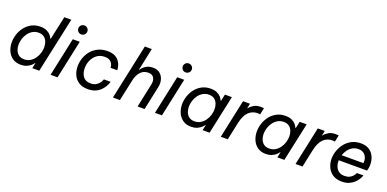

<svg xmlns="http://www.w3.org/2000/svg" viewBox="-7 -1615 5002 2481"><g transform="rotate(20 2494.0 -375.0)"><path d="M255 10Q187 10 141 -23Q95 -56 72 -109.5Q49 -163 49 -224Q49 -280 67.5 -336Q86 -392 122 -438Q158 -484 210.5 -512Q263 -540 330 -540Q383 -540 418 -523.5Q453 -507 473 -483.5Q493 -460 501 -438H507L577 -760H673L509 0H413L429 -75H424Q424 -75 414.5 -62Q405 -49 384.5 -32.5Q364 -16 332 -3Q300 10 255 10ZM274 -71Q319 -71 354.5 -92Q390 -113 415 -147.5Q440 -182 453 -223.5Q466 -265 466 -306Q466 -347 452 -382Q438 -417 409.5 -438Q381 -459 335 -459Q290 -459 254 -438Q218 -417 193 -382.5Q168 -348 155 -306.5Q142 -265 142 -224Q142 -184 156 -149Q170 -114 199 -92.5Q228 -71 274 -71Z M858 -626Q831 -626 813.5 -644Q796 -662 796 -687Q796 -713 813.5 -731Q831 -749 858 -749Q884 -749 902 -731Q920 -713 920 -687Q920 -662 902 -644Q884 -626 858 -626ZM664 0 777 -530H873L760 0Z M1177 10Q1102 10 1052.5 -22Q1003 -54 979 -107.5Q955 -161 955 -225Q955 -285 975 -341.5Q995 -398 1033 -442.5Q1071 -487 1126.5 -513.5Q1182 -540 1252 -540Q1314 -540 1353 -521Q1392 -502 1413 -473.5Q1434 -445 1442.5 -416.5Q1451 -388 1452.5 -369Q1454 -350 1454 -350H1362Q1362 -350 1360.5 -366.5Q1359 -383 1349 -404Q1339 -425 1314.5 -441.5Q1290 -458 1244 -458Q1183 -458 1139.5 -426Q1096 -394 1072.5 -342.5Q1049 -291 1049 -232Q1049 -165 1082.5 -118.5Q1116 -72 1186 -72Q1230 -72 1258 -88.5Q1286 -105 1302.5 -126Q1319 -147 1325.5 -163.5Q1332 -180 1332 -180H1425Q1425 -180 1418.5 -161Q1412 -142 1396 -113.5Q1380 -85 1352 -56.5Q1324 -28 1281 -9Q1238 10 1177 10Z M1522 0 1684 -760H1780L1715 -453H1720Q1720 -453 1729 -466Q1738 -479 1757.5 -496.5Q1777 -514 1806.5 -527Q1836 -540 1878 -540Q1937 -540 1974 -510Q2011 -480 2025 -430.5Q2039 -381 2026 -323L1957 0H1861L1931 -329Q1942 -382 1921 -420Q1900 -458 1844 -458Q1778 -458 1737 -412Q1696 -366 1682 -298L1618 0Z M2294 -626Q2267 -626 2249.5 -644Q2232 -662 2232 -687Q2232 -713 2249.5 -731Q2267 -749 2294 -749Q2320 -749 2338 -731Q2356 -713 2356 -687Q2356 -662 2338 -644Q2320 -626 2294 -626ZM2100 0 2213 -530H2309L2196 0Z M2672 -540Q2725 -540 2760 -523.5Q2795 -507 2815 -483.5Q2835 -460 2843 -438H2849L2869 -530H2965L2851 0H2755L2771 -75H2766Q2766 -75 2756.5 -62Q2747 -49 2726.5 -32.5Q2706 -16 2674 -3Q2642 10 2597 10Q2529 10 2483 -23Q2437 -56 2414 -109.5Q2391 -163 2391 -224Q2391 -280 2409.5 -336Q2428 -392 2464 -438Q2500 -484 2552.5 -512Q2605 -540 2672 -540ZM2677 -459Q2632 -459 2596 -438Q2560 -417 2535 -382.5Q2510 -348 2497 -306.5Q2484 -265 2484 -224Q2484 -184 2498 -149Q2512 -114 2541 -92.5Q2570 -71 2616 -71Q2661 -71 2696.5 -92Q2732 -113 2757 -147.5Q2782 -182 2795 -223.5Q2808 -265 2808 -306Q2808 -347 2794 -382Q2780 -417 2751.5 -438Q2723 -459 2677 -459Z M3005 0 3118 -530H3214L3200 -464H3204Q3227 -494 3265 -517Q3303 -540 3360 -540Q3377 -540 3390 -538.5Q3403 -537 3403 -537L3384 -446Q3384 -446 3373 -447.5Q3362 -449 3347 -449Q3277 -449 3226 -399.5Q3175 -350 3152 -240L3101 0Z M3700 -540Q3753 -540 3788 -523.5Q3823 -507 3843 -483.5Q3863 -460 3871 -438H3877L3897 -530H3993L3879 0H3783L3799 -75H3794Q3794 -75 3784.5 -62Q3775 -49 3754.5 -32.5Q3734 -16 3702 -3Q3670 10 3625 10Q3557 10 3511 -23Q3465 -56 3442 -109.5Q3419 -163 3419 -224Q3419 -280 3437.5 -336Q3456 -392 3492 -438Q3528 -484 3580.5 -512Q3633 -540 3700 -540ZM3705 -459Q3660 -459 3624 -438Q3588 -417 3563 -382.5Q3538 -348 3525 -306.5Q3512 -265 3512 -224Q3512 -184 3526 -149Q3540 -114 3569 -92.5Q3598 -71 3644 -71Q3689 -71 3724.5 -92Q3760 -113 3785 -147.5Q3810 -182 3823 -223.5Q3836 -265 3836 -306Q3836 -347 3822 -382Q3808 -417 3779.5 -438Q3751 -459 3705 -459Z M4033 0 4146 -530H4242L4228 -464H4232Q4255 -494 4293 -517Q4331 -540 4388 -540Q4405 -540 4418 -538.5Q4431 -537 4431 -537L4412 -446Q4412 -446 4401 -447.5Q4390 -449 4375 -449Q4305 -449 4254 -399.5Q4203 -350 4180 -240L4129 0Z M4670 10Q4594 10 4544.5 -23Q4495 -56 4471 -109.5Q4447 -163 4447 -224Q4447 -280 4466.5 -336Q4486 -392 4523 -438Q4560 -484 4614 -512Q4668 -540 4738 -540Q4805 -540 4848.5 -513Q4892 -486 4915 -442.5Q4938 -399 4942.5 -348.5Q4947 -298 4935 -252L4931 -236H4540Q4540 -190 4554.5 -152.5Q4569 -115 4599.5 -93Q4630 -71 4677 -71Q4719 -71 4746 -84.5Q4773 -98 4789 -116Q4805 -134 4811.5 -147.5Q4818 -161 4818 -161H4908Q4908 -161 4901.5 -143.5Q4895 -126 4879 -101Q4863 -76 4835.5 -50.5Q4808 -25 4767.5 -7.5Q4727 10 4670 10ZM4554 -310H4853Q4859 -347 4847.5 -381Q4836 -415 4807.5 -437Q4779 -459 4732 -459Q4688 -459 4652.5 -438.5Q4617 -418 4592 -384Q4567 -350 4554 -310Z"/></g></svg>

Font: Be Vietnam Pro
Style: Italic
Weight: 400
Italic angle: -12°
Designer: Lam Bao, Tony Le, Vietanh Nguyen
Foundry: Yellow Type Foundry
Version: Version 1.002; ttfautohint (v1.8.3)